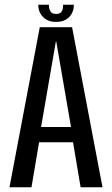

<svg xmlns="http://www.w3.org/2000/svg" viewBox="-20 -791 474 811"><path d="M20 0H113L145 -190H288.5L320.5 0H413L284.5 -676H148ZM153.5 -254.5 216 -616H217.5L280 -254.5ZM216.5 -698.5Q242 -698.5 258.8 -708.5Q275.5 -718.5 283.8 -734.8Q292 -751 292 -771H246.5Q246.5 -758.5 244 -749.8Q241.5 -741 234.8 -736.5Q228 -732 216.5 -732Q206 -732 199.5 -736.5Q193 -741 189.8 -749.5Q186.5 -758 186.5 -771H141.5Q141.5 -751 150.2 -734.8Q159 -718.5 175.5 -708.5Q192 -698.5 216.5 -698.5Z"/></svg>

Font: Anybody Condensed
Style: Regular
Weight: 400
Width: 3
Designer: Tyler Finck
Foundry: Etcetera Type Company
Version: Version 1.113;gftools[0.9.25]